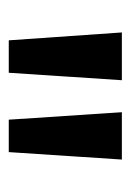

<svg xmlns="http://www.w3.org/2000/svg" viewBox="50 -804 298 438"><g transform="rotate(90 199.0 -585.0)"><path d="M163 -714H54L72 -456H146ZM344 -714H236L253 -456H327Z"/></g></svg>

Font: Noto Sans Arabic UI XCn Md
Style: Regular
Weight: 500
Width: 2
Designer: Monotype Design Team, Nadine Chahine and Nizar Qandah
Foundry: Monotype Imaging Inc.
Version: Version 2.010